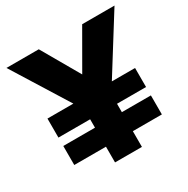

<svg xmlns="http://www.w3.org/2000/svg" viewBox="-152 -795 912 931"><g transform="rotate(-30 304.5 -330.0)"><path d="M381.5 0H231V-88H53.5V-194.5H231V-241.5H53.5V-348H198.5L4 -660H185L306.5 -449L428 -660H609L414 -348H544V-241.5H381.5V-194.5H544V-88H381.5Z"/></g></svg>

Font: Lucymar Sans
Style: Bold
Weight: 700
Foundry: The League of Moveable Type (original font) / Main changes by Cristiano Sobral with portions from Mirco Monsees
Version: Version 2.001;August 30, 2020;FontCreator 13.0.0.2681 64-bit